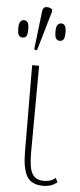

<svg xmlns="http://www.w3.org/2000/svg" viewBox="-79 -838 366 879"><g transform="rotate(5 104.0 -398.5)"><path d="M156 10Q99 10 78.5 -26.5Q58 -63 58 -137L56 -536H88L86 -137Q86 -101 90.5 -73Q95 -45 110 -29Q125 -13 156 -13Q170 -13 182.5 -16.5Q195 -20 209 -31L218 -12Q202 1 186 5.5Q170 10 156 10ZM72 -605 59 -609 80 -786Q82 -805 96.5 -806.5Q111 -808 125 -799V-787ZM1 -658Q-9 -658 -15.5 -666Q-22 -674 -22 -698Q-22 -721 -15.5 -729.5Q-9 -738 1 -738Q12 -738 18 -729.5Q24 -721 24 -698Q24 -674 18 -666Q12 -658 1 -658ZM172 -658Q162 -658 155.5 -666Q149 -674 149 -698Q149 -721 155.5 -729.5Q162 -738 172 -738Q183 -738 189 -729.5Q195 -721 195 -698Q195 -674 189 -666Q183 -658 172 -658Z"/></g></svg>

Font: Noto Serif Thin
Style: Regular
Weight: 100
Designer: Monotype Design Team
Foundry: Monotype Imaging Inc.
Version: Version 2.015